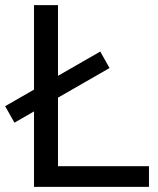

<svg xmlns="http://www.w3.org/2000/svg" viewBox="-47 -725 615 745"><path d="M85 0V-705H178V-80H531V0ZM9 -249 -27 -313 342 -525 378 -461Z"/></svg>

Font: Nunito Sans Medium
Style: Regular
Weight: 500
Designer: Vernon Adams
Foundry: Vernon Adams
Version: Version 3.101; ttfautohint (v1.8.4.7-5d5b);gftools[0.9.27]